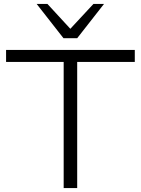

<svg xmlns="http://www.w3.org/2000/svg" viewBox="-20 -960 718 980"><path d="M305 0V-644H11V-705H668V-644H374V0ZM304 -765 167 -940H222L339 -813L457 -940H511L374 -765Z"/></svg>

Font: Nunito Sans 10pt SemiExpanded Light
Style: Regular
Weight: 300
Width: 6
Designer: Vernon Adams
Foundry: Vernon Adams
Version: Version 3.101;gftools[0.9.27]